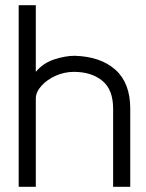

<svg xmlns="http://www.w3.org/2000/svg" viewBox="-20 -720 562 740"><path d="M482 0H416V-301Q416 -375 374 -409Q332 -443 265 -443Q228 -443 194.5 -428Q161 -413 139.5 -389Q118 -365 118 -340V0H52V-700H118V-443Q146 -477 189 -491Q232 -505 268 -505Q368 -502 425 -451Q482 -400 482 -301Z"/></svg>

Font: Kulim Park Light
Style: Regular
Weight: 300
Designer: Noponies / Dale Sattler
Foundry: Noponies
Version: Version 1.000; ttfautohint (v1.8.3)